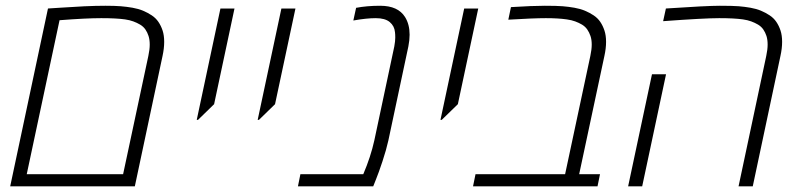

<svg xmlns="http://www.w3.org/2000/svg" viewBox="-20 -660 2837 680"><path d="M555.7 -461.9 457.5 0H16.1L149.9 -629.9Q153.8 -629.9 195.1 -632.8Q236.3 -635.7 278.1 -637.7Q319.8 -639.6 353.3 -639.6Q386.7 -639.6 407.7 -637.9Q428.7 -636.2 449.5 -632.6Q470.2 -628.9 486.6 -622.1Q502.9 -615.2 517.3 -605.7Q531.7 -596.2 541 -582.5Q550.3 -568.8 555.9 -551.8Q561.5 -534.7 561.5 -511.7Q561.5 -488.8 555.7 -461.9ZM505.4 -461.9Q510.3 -484.9 510.3 -502.2Q510.3 -519.5 506.1 -532.5Q502 -545.4 494.9 -555.7Q487.8 -565.9 476.3 -572.8Q464.8 -579.6 452.1 -584.2Q439.5 -588.9 422.9 -591.3Q392.1 -595.7 338.6 -595.7Q285.2 -595.7 190.9 -588.4L74.7 -43H416Z M738.3 -291 681.2 -235.4H676.8L760.7 -629.9H810.5Z M954.1 -291 897 -235.4H892.6L976.6 -629.9H1026.4Z M1326.7 -639.6Q1389.6 -639.6 1414.6 -599.6Q1430.7 -573.7 1430.7 -537.1Q1430.7 -518.1 1426.3 -495.6L1355.5 -162.6Q1348.1 -129.4 1334.7 -88.9Q1321.3 -48.3 1311.5 -24.4L1301.8 0H1035.2L1043.9 -43H1266.6Q1293 -105 1305.7 -162.6L1376.5 -495.6Q1379.9 -514.6 1379.9 -526.6Q1379.9 -538.6 1378.9 -545.9Q1377 -567.9 1360.4 -581.8Q1343.8 -595.7 1310.8 -595.7Q1277.8 -595.7 1231.4 -587.4L1241.2 -632.3Q1279.3 -639.6 1326.7 -639.6Z M1601.6 -291 1544.4 -235.4H1540L1624 -629.9H1673.8Z M1789.6 -634.8Q1866.7 -639.6 1909.2 -639.6Q1951.7 -639.6 1972.7 -637.9Q1993.7 -636.2 2014.4 -632.6Q2035.2 -628.9 2051.5 -622.1Q2067.9 -615.2 2082.3 -605.7Q2096.7 -596.2 2106 -582.5Q2115.2 -568.8 2120.8 -551.8Q2126.5 -534.7 2126.5 -511.7Q2126.5 -488.8 2120.6 -461.9L2031.2 -43H2105L2096.2 0H1655.3L1664.1 -43H1981.4L2070.8 -461.9Q2075.7 -484.9 2075.7 -502.2Q2075.7 -519.5 2071.3 -532.5Q2066.9 -545.4 2059.8 -555.7Q2052.7 -565.9 2041.3 -572.8Q2029.8 -579.6 2017.1 -584.2Q2004.4 -588.9 1987.3 -591.3Q1957 -595.7 1913.3 -595.7Q1869.6 -595.7 1780.3 -590.3Z M2338.4 -629.9Q2482.9 -639.6 2529.1 -639.6Q2575.2 -639.6 2596.2 -637.9Q2617.2 -636.2 2637.9 -632.6Q2658.7 -628.9 2675 -622.1Q2691.4 -615.2 2705.8 -605.7Q2720.2 -596.2 2729.5 -582.5Q2738.8 -568.8 2744.4 -551.8Q2750 -534.7 2750 -511.7Q2750 -488.8 2744.1 -461.9L2646 0H2595.7L2693.8 -461.9Q2698.7 -484.9 2698.7 -502.2Q2698.7 -519.5 2694.6 -532.5Q2690.4 -545.4 2683.3 -555.7Q2676.3 -565.9 2664.8 -572.8Q2653.3 -579.6 2640.6 -584.2Q2627.9 -588.9 2611.3 -591.3Q2580.6 -595.7 2527.1 -595.7Q2473.6 -595.7 2328.6 -585ZM2254.4 0H2204.6L2289.1 -397H2338.9Z"/></svg>

Font: Open Sans Hebrew Light
Style: Italic
Weight: 300
Italic angle: -12°
Foundry: Ascender Corporation, Yanek Iontef
Version: Version 2.001;PS 002.001;hotconv 1.0.70;makeotf.lib2.5.58329